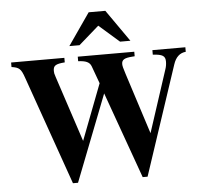

<svg xmlns="http://www.w3.org/2000/svg" viewBox="-60 -977 1120 1056"><g transform="rotate(-5 500.0 -449.5)"><path d="M683 -738 560 -914H468L346 -738H402L514 -836L626 -738ZM981 -676H799V-651C853 -648 868 -638 868 -607C868 -594 866 -579 861 -565L749 -222L641 -558C630 -592 627 -604 627 -614C627 -638 642 -647 686 -650L699 -651V-676H387V-651C428 -649 450 -641 459 -616L494 -520L376 -212L256 -576C250 -593 249 -600 249 -609C249 -638 261 -647 313 -651V-676H19V-651C61 -645 71 -636 88 -587L300 15H328L514 -462L685 15H712L912 -587C925 -627 948 -648 981 -651Z"/></g></svg>

Font: XITS
Style: Bold
Weight: 700
Designer: MicroPress Inc., with final additions and corrections provided by Coen Hoffman, Elsevier (retired)
Version: Version 1.107